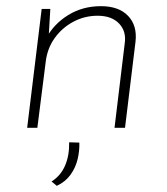

<svg xmlns="http://www.w3.org/2000/svg" viewBox="-20 -414 540 622"><path d="M143 -385 137 -283 130 -291Q155 -337 201.5 -365.5Q248 -394 307 -394Q365 -394 395 -362.5Q425 -331 419 -279L385 0H351L384 -273Q390 -312 366 -337.5Q342 -363 296 -363Q254 -363 217.5 -343.5Q181 -324 157 -290.5Q133 -257 128 -213L101 0H68L115 -385ZM164 188 147 174Q177 155 191 122Q205 89 204 47L237 48Q238 74 231.5 101.5Q225 129 208.5 152Q192 175 164 188Z"/></svg>

Font: Josefin Sans ExtraLight
Style: Italic
Weight: 250
Italic angle: -7°
Designer: Santiago Orozco
Foundry: Typemade
Version: Version 2.000